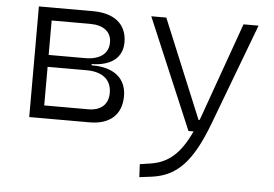

<svg xmlns="http://www.w3.org/2000/svg" viewBox="-52 -589 1276 895"><g transform="rotate(5 586.0 -142.0)"><path d="M94.7 0H377.9C472.2 0 526.4 -49.3 526.4 -135.3C526.4 -218.3 468.3 -265.6 367.2 -265.6H363.3V-271.5C454.6 -272.9 506.8 -314 506.8 -385.7C506.8 -469.7 448.7 -517.6 347.7 -517.6H94.7ZM159.7 -60.1V-240.7H342.8C416.5 -240.7 459 -206.1 459 -145C459 -90.8 424.8 -60.1 365.7 -60.1ZM159.7 -296.4V-457.5H339.4C402.8 -457.5 439.5 -428.7 439.5 -379.4C439.5 -326.7 399.4 -296.4 330.1 -296.4Z M630.4 234.4 688 227.1C804.7 211.4 874.5 140.6 944.8 -45.9L1122.6 -517.6H1052.2L892.6 -70.3C890.6 -64.9 888.7 -60.1 886.7 -55.2H882.3L690.9 -517.6H620.6L839.8 0H863.8C813.5 108.9 757.8 153.8 676.3 166.5L627.4 173.8Z"/></g></svg>

Font: Cascadia Mono NF Light
Style: Regular
Weight: 300
Monospace: yes
Designer: Aaron Bell
Foundry: Saja Typeworks
Version: Version 2404.023